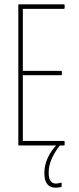

<svg xmlns="http://www.w3.org/2000/svg" viewBox="-20 -675 367 891"><path d="M68 0Q65 0 65 -4V-651Q65 -655 68 -655H277Q280 -655 280 -651V-638Q280 -634 277 -634H86V-346H264Q267 -346 267 -342V-329Q267 -326 264 -326H86V-21H277Q280 -21 280 -17V-4Q280 0 277 0ZM238 196Q213 196 199.5 179.5Q186 163 186 132V126Q186 92 201.5 57.5Q217 23 249 -9L257 -4L258 0Q236 27 221 59.5Q206 92 206 124V129Q206 152 214.5 164.5Q223 177 240 177Q245 177 251 175.5Q257 174 263 173Q266 171 266 175V189Q266 192 264 193Q258 194 251.5 195Q245 196 238 196Z"/></svg>

Font: Sofia Sans Extra Condensed Thin
Style: Regular
Weight: 250
Version: Version 4.100